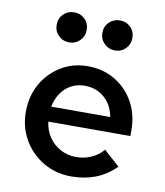

<svg xmlns="http://www.w3.org/2000/svg" viewBox="-84 -815 768 894"><g transform="rotate(10 300.0 -367.5)"><path d="M313 10Q240 10 181 -24.5Q122 -59 87.5 -118Q53 -177 53 -250Q53 -324 85.5 -382Q118 -440 174.5 -474.5Q231 -509 301 -509Q374 -509 430.5 -475Q487 -441 519.5 -383Q552 -325 552 -250V-223H164Q169 -182 190.5 -150.5Q212 -119 245.5 -101Q279 -83 319 -83Q358 -83 391.5 -98Q425 -113 447 -140L522 -73Q479 -30 427 -10Q375 10 313 10ZM165 -294H444Q438 -331 418.5 -358.5Q399 -386 369.5 -401.5Q340 -417 303 -417Q268 -417 239.5 -402Q211 -387 192 -359.5Q173 -332 165 -294ZM195 -603Q165 -603 144.5 -623.5Q124 -644 124 -674Q124 -705 144.5 -725Q165 -745 195 -745Q225 -745 245.5 -725Q266 -705 266 -674Q266 -644 245.5 -623.5Q225 -603 195 -603ZM411 -603Q382 -603 361 -623.5Q340 -644 340 -674Q340 -705 361 -725Q382 -745 411 -745Q441 -745 461.5 -725Q482 -705 482 -674Q482 -644 461.5 -623.5Q441 -603 411 -603Z"/></g></svg>

Font: Red Hat Mono SemiBold
Style: Regular
Weight: 600
Monospace: yes
Designer: Pentagram, MCKL
Foundry: Pentagram, MCKL
Version: Version 1.023